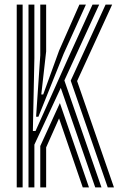

<svg xmlns="http://www.w3.org/2000/svg" viewBox="-20 -820 525 840"><path d="M104.7 0V-800H130.4V-565.2L123.8 -246.9H135.5L278.4 -566.3L384.8 -800H414L261.6 -468L424 0H396.7L245.9 -435.6L130.4 -187.2V0ZM156.2 0V-181.1L242 -369L369.3 0H342.1L238.4 -302L181.9 -175.2V0ZM53.2 0V-800H79V0ZM451.4 0 289.4 -467.1 442 -800H470.7L317.3 -465.4L478.6 0ZM137.9 -309.2 156.2 -578V-800H181.9V-594.9L160.6 -406.6H169L238.5 -598.5L327.4 -800H355.9L258.4 -584.6L148 -309.2Z"/></svg>

Font: Big Shoulders Inline Text SC Thin
Style: Regular
Weight: 100
Designer: Patric King
Foundry: XO Type Co
Version: Version 2.002